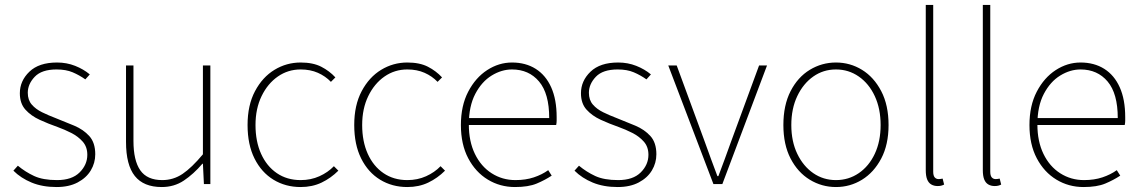

<svg xmlns="http://www.w3.org/2000/svg" viewBox="-20 -742 4594 774"><path d="M208 12Q151 12 107.5 -6Q64 -24 34 -54L52 -74Q82 -49 117.5 -32.5Q153 -16 210 -16Q270 -16 301 -47Q332 -78 332 -118Q332 -150 313.5 -171Q295 -192 267.5 -206Q240 -220 212 -230Q175 -243 140 -259Q105 -275 82.5 -300Q60 -325 60 -366Q60 -416 98.5 -453Q137 -490 210 -490Q249 -490 283 -476.5Q317 -463 342 -442L324 -422Q300 -439 273 -450.5Q246 -462 208 -462Q148 -462 120 -432.5Q92 -403 92 -368Q92 -339 108 -320.5Q124 -302 149.5 -289.5Q175 -277 204 -266Q242 -251 279 -235.5Q316 -220 340 -193.5Q364 -167 364 -120Q364 -85 346 -55Q328 -25 293 -6.5Q258 12 208 12Z M632 12Q559 12 523.5 -32.5Q488 -77 488 -170V-478H518V-174Q518 -95 545.5 -55.5Q573 -16 634 -16Q679 -16 716 -41Q753 -66 798 -120V-478H828V0H802L798 -82H796Q760 -40 721 -14Q682 12 632 12Z M1192 12Q1131 12 1082.5 -17.5Q1034 -47 1006 -103Q978 -159 978 -238Q978 -318 1008 -374.5Q1038 -431 1086.5 -460.5Q1135 -490 1192 -490Q1242 -490 1275 -473Q1308 -456 1332 -430L1314 -412Q1292 -435 1261.5 -448.5Q1231 -462 1192 -462Q1141 -462 1100 -433.5Q1059 -405 1034.5 -354.5Q1010 -304 1010 -238Q1010 -172 1032.5 -122Q1055 -72 1096 -44Q1137 -16 1192 -16Q1233 -16 1267.5 -31.5Q1302 -47 1326 -72L1344 -54Q1314 -24 1276.5 -6Q1239 12 1192 12Z M1622 12Q1561 12 1512.5 -17.5Q1464 -47 1436 -103Q1408 -159 1408 -238Q1408 -318 1438 -374.5Q1468 -431 1516.5 -460.5Q1565 -490 1622 -490Q1672 -490 1705 -473Q1738 -456 1762 -430L1744 -412Q1722 -435 1691.5 -448.5Q1661 -462 1622 -462Q1571 -462 1530 -433.5Q1489 -405 1464.5 -354.5Q1440 -304 1440 -238Q1440 -172 1462.5 -122Q1485 -72 1526 -44Q1567 -16 1622 -16Q1663 -16 1697.5 -31.5Q1732 -47 1756 -72L1774 -54Q1744 -24 1706.5 -6Q1669 12 1622 12Z M2056 12Q1996 12 1946.5 -18Q1897 -48 1867.5 -104Q1838 -160 1838 -238Q1838 -316 1867.5 -372.5Q1897 -429 1944 -459.5Q1991 -490 2044 -490Q2099 -490 2139.5 -464.5Q2180 -439 2202 -390Q2224 -341 2224 -270Q2224 -263 2224 -255Q2224 -247 2222 -238H1854V-266H2194Q2194 -365 2153 -413.5Q2112 -462 2044 -462Q2002 -462 1962 -437.5Q1922 -413 1896 -363.5Q1870 -314 1870 -240Q1870 -172 1894.5 -121.5Q1919 -71 1962 -43.5Q2005 -16 2058 -16Q2099 -16 2132 -27Q2165 -38 2190 -56L2204 -34Q2177 -16 2143.5 -2Q2110 12 2056 12Z M2470 12Q2413 12 2369.5 -6Q2326 -24 2296 -54L2314 -74Q2344 -49 2379.5 -32.5Q2415 -16 2472 -16Q2532 -16 2563 -47Q2594 -78 2594 -118Q2594 -150 2575.5 -171Q2557 -192 2529.5 -206Q2502 -220 2474 -230Q2437 -243 2402 -259Q2367 -275 2344.5 -300Q2322 -325 2322 -366Q2322 -416 2360.5 -453Q2399 -490 2472 -490Q2511 -490 2545 -476.5Q2579 -463 2604 -442L2586 -422Q2562 -439 2535 -450.5Q2508 -462 2470 -462Q2410 -462 2382 -432.5Q2354 -403 2354 -368Q2354 -339 2370 -320.5Q2386 -302 2411.5 -289.5Q2437 -277 2466 -266Q2504 -251 2541 -235.5Q2578 -220 2602 -193.5Q2626 -167 2626 -120Q2626 -85 2608 -55Q2590 -25 2555 -6.5Q2520 12 2470 12Z M2856 0 2674 -478H2708L2822 -168Q2834 -134 2847 -99Q2860 -64 2872 -32H2876Q2888 -64 2901 -99Q2914 -134 2926 -168L3040 -478H3072L2892 0Z M3350 12Q3293 12 3244.5 -17.5Q3196 -47 3167 -103Q3138 -159 3138 -238Q3138 -318 3167 -374.5Q3196 -431 3244.5 -460.5Q3293 -490 3350 -490Q3407 -490 3455 -460.5Q3503 -431 3532.5 -374.5Q3562 -318 3562 -238Q3562 -159 3532.5 -103Q3503 -47 3455 -17.5Q3407 12 3350 12ZM3350 -16Q3401 -16 3442 -44Q3483 -72 3506.5 -122Q3530 -172 3530 -238Q3530 -304 3506.5 -354.5Q3483 -405 3442 -433.5Q3401 -462 3350 -462Q3299 -462 3258.5 -433.5Q3218 -405 3194 -354.5Q3170 -304 3170 -238Q3170 -172 3194 -122Q3218 -72 3258.5 -44Q3299 -16 3350 -16Z M3760 8Q3745 8 3734 1.5Q3723 -5 3717.5 -19Q3712 -33 3712 -56V-722H3742V-50Q3742 -34 3748 -27Q3754 -20 3764 -20Q3767 -20 3770.5 -20.5Q3774 -21 3780 -22L3786 2Q3780 5 3774 6.5Q3768 8 3760 8Z M3990 8Q3975 8 3964 1.5Q3953 -5 3947.5 -19Q3942 -33 3942 -56V-722H3972V-50Q3972 -34 3978 -27Q3984 -20 3994 -20Q3997 -20 4000.5 -20.5Q4004 -21 4010 -22L4016 2Q4010 5 4004 6.5Q3998 8 3990 8Z M4348 12Q4288 12 4238.5 -18Q4189 -48 4159.5 -104Q4130 -160 4130 -238Q4130 -316 4159.5 -372.5Q4189 -429 4236 -459.5Q4283 -490 4336 -490Q4391 -490 4431.5 -464.5Q4472 -439 4494 -390Q4516 -341 4516 -270Q4516 -263 4516 -255Q4516 -247 4514 -238H4146V-266H4486Q4486 -365 4445 -413.5Q4404 -462 4336 -462Q4294 -462 4254 -437.5Q4214 -413 4188 -363.5Q4162 -314 4162 -240Q4162 -172 4186.5 -121.5Q4211 -71 4254 -43.5Q4297 -16 4350 -16Q4391 -16 4424 -27Q4457 -38 4482 -56L4496 -34Q4469 -16 4435.5 -2Q4402 12 4348 12Z"/></svg>

Font: SourceSans3VF
Style: Regular
Weight: 200
Designer: Paul D. Hunt
Foundry: Adobe
Version: Version 3.052;hotconv 1.1.0;makeotfexe 2.6.0